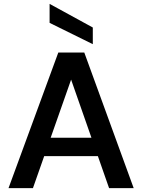

<svg xmlns="http://www.w3.org/2000/svg" viewBox="-20 -971 735 991"><path d="M24 0 281 -700H415L670 0H543L347 -560L150 0ZM138 -165 171 -260H515L547 -165ZM459 -743 236 -853V-951L459 -829Z"/></svg>

Font: DM Sans 24pt SemiBold
Style: Regular
Weight: 600
Designer: Colophon Foundry, Jonny Pinhorn
Foundry: Colophon Foundry
Version: Version 4.004;gftools[0.9.30]